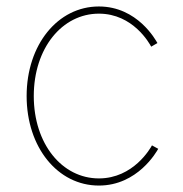

<svg xmlns="http://www.w3.org/2000/svg" viewBox="-20 -574 575 602"><path d="M290 7.8C411.6 7.8 471.2 -98.6 476.1 -107.4L456.5 -118.2C451.7 -109.4 398.4 -14.6 290 -14.6C174.8 -14.6 85.9 -122.6 85.9 -272.9C85.9 -422.9 174.8 -531.2 290 -531.2C397.5 -531.2 448.7 -437.5 454.1 -427.7L473.6 -439C468.3 -448.2 411.1 -553.7 290 -553.7C161.1 -553.7 63.5 -433.6 63.5 -272.9C63.5 -111.8 161.1 7.8 290 7.8Z"/></svg>

Font: Raveo Thin
Style: Regular
Weight: 100
Designer: Jakub Foglar, Rasmus Andersson (Inter)
Foundry: Jakubfoglar.com
Version: Version 1.100;Glyphs 3.2.3 (3260)